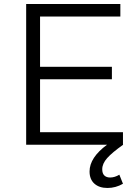

<svg xmlns="http://www.w3.org/2000/svg" viewBox="-20 -719 690 954"><path d="M573 149 591 194Q555 215 514 215Q473 215 449 193.5Q425 172 425 133Q425 64 512 0H110V-699H578V-637H179V-387H536V-325H179V-62H591V-1L592 0Q537 39 512.5 66.5Q488 94 488 122Q488 143 498.5 153Q509 163 527 163Q550 163 573 149Z"/></svg>

Font: Gontserrat Light
Style: Regular
Weight: 300
Designer: Julieta Ulanovsky
Foundry: Julieta Ulanovsky
Version: Version 6.001